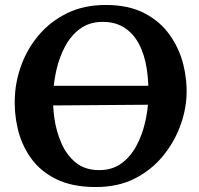

<svg xmlns="http://www.w3.org/2000/svg" viewBox="-20 -736 802 772"><path d="M186 -312V-391H591V-315ZM406 -716Q497 -716 560.5 -683Q624 -650 662.5 -595.5Q701 -541 717 -477Q733 -413 730 -350Q727 -288 702.5 -224Q678 -160 632.5 -105.5Q587 -51 520.5 -17.5Q454 16 365 16Q270 16 205.5 -16Q141 -48 103.5 -101.5Q66 -155 51 -220Q36 -285 40 -350Q43 -413 67 -477.5Q91 -542 137 -596Q183 -650 250 -683Q317 -716 406 -716ZM389 -648Q338 -647 301.5 -620Q265 -593 242 -550Q219 -507 207.5 -457.5Q196 -408 194 -362Q191 -315 198.5 -261.5Q206 -208 227 -160Q248 -112 285 -82Q322 -52 379 -52Q431 -52 467.5 -78.5Q504 -105 527 -147Q550 -189 562 -238Q574 -287 576 -333Q579 -402 570 -460Q561 -518 538 -560.5Q515 -603 478 -626Q441 -649 389 -648Z"/></svg>

Font: Lora
Style: Italic
Weight: 400
Italic angle: -3°
Designer: Olga Karpushina, Alexei Vanyashin (Cyrillic)
Foundry: Cyreal
Version: Version 3.008